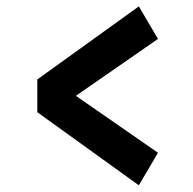

<svg xmlns="http://www.w3.org/2000/svg" viewBox="-20 -552 590 587"><path d="M404.5 -532.5 463 -433 212 -259 463 -85 404.5 14.5 94 -209V-309Z"/></svg>

Font: Trispace SemiCondensed
Style: Bold
Weight: 700
Width: 4
Designer: Tyler Finck
Foundry: Etcetera Type Company
Version: Version 1.210; ttfautohint (v1.8.3)